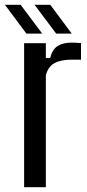

<svg xmlns="http://www.w3.org/2000/svg" viewBox="-46 -780 362 800"><path d="M54.5 0V-600H145V-538.5H163Q172 -574 194 -588.2Q216 -602.5 253 -602.5Q262.5 -602.5 272.5 -601.8Q282.5 -601 291.5 -600.5V-531.5H254Q207.5 -531.5 181 -517Q154.5 -502.5 145 -466V0ZM188 -640 98 -760H163.5L253 -640ZM64 -640 -25.5 -760H40L130 -640Z"/></svg>

Font: Big Shoulders Text Thin Medium
Style: Regular
Weight: 500
Version: Version 2.002